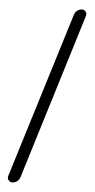

<svg xmlns="http://www.w3.org/2000/svg" viewBox="-63 -829 519 1047"><g transform="rotate(5 196.0 -305.5)"><path d="M44.9 180.7Q32.2 180.7 24.4 169.9Q19.5 164.1 19.5 156.2Q19.5 152.3 20.5 148.4L300.8 -759.8Q305.7 -774.4 317.4 -783.2Q329.1 -792 343.8 -792Q356.4 -792 363.3 -781.2Q368.2 -775.4 368.2 -767.6Q368.2 -763.7 367.2 -759.8L87.9 148.4Q83 163.1 71.3 171.9Q59.6 180.7 44.9 180.7Z"/></g></svg>

Font: Gen Jyuu GothicX Regular
Style: Regular
Weight: 400
Designer: [Source Han Sans]
Ryoko NISHIZUKA  (kana & ideographs); Paul D. Hunt (Latin, Greek & Cyrillic); Wenlong ZHANG  (bopomofo
Version: Version 1.002.20150607